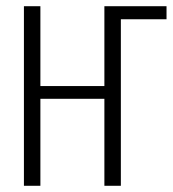

<svg xmlns="http://www.w3.org/2000/svg" viewBox="-20 -598 556 618"><path d="M516 -578V-536H369V0H316V-280H110V0H57V-578H110V-321H316V-578Z"/></svg>

Font: Oswald ExtraLight
Style: Regular
Weight: 250
Designer: Vernon Adams
Foundry: Vernon Adams
Version: Version 4.103;gftools[0.9.33.dev8+g029e19f]